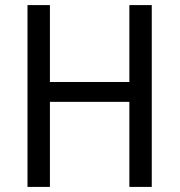

<svg xmlns="http://www.w3.org/2000/svg" viewBox="-20 -734 705 754"><path d="M576 0V-714H488V-412H176V-714H88V0H176V-334H488V0Z"/></svg>

Font: Noto Sans Lao UI SemCond
Style: Regular
Weight: 400
Width: 4
Designer: Monotype Design Team
Foundry: Monotype Imaging Inc.
Version: Version 2.000